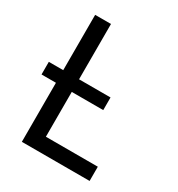

<svg xmlns="http://www.w3.org/2000/svg" viewBox="-171 -824 865 935"><g transform="rotate(30 262.0 -357.0)"><path d="M472 -80V0H91V-332H10V-403H91V-714H180V-403H357V-332H180V-80Z"/></g></svg>

Font: Noto Sans Display
Style: Regular
Weight: 400
Designer: Monotype Design team
Foundry: Monotype Imaging Inc.
Version: Version 1.000